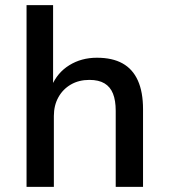

<svg xmlns="http://www.w3.org/2000/svg" viewBox="-20 -725 656 745"><path d="M83 0V-705H186V-390H180Q202 -443 249 -472Q296 -501 356 -501Q416 -501 455.5 -479Q495 -457 515 -412.5Q535 -368 535 -301V0H429V-295Q429 -335 418.5 -361.5Q408 -388 385.5 -401.5Q363 -415 327 -415Q286 -415 255 -397Q224 -379 206.5 -347.5Q189 -316 189 -275V0Z"/></svg>

Font: NunitoSans_10ptSemiBold
Style: Regular
Weight: 600
Designer: Vernon Adams
Foundry: Vernon Adams
Version: Version 3.101;gftools[0.9.27]